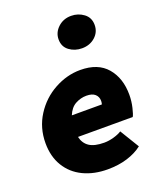

<svg xmlns="http://www.w3.org/2000/svg" viewBox="-159 -969 902 1081"><g transform="rotate(-20 292.0 -428.5)"><path d="M18 -245Q18 -337 65 -410.5Q112 -484 187 -525Q262 -566 342 -566Q448 -566 501.5 -503Q555 -440 555 -341Q555 -302 546 -264.5Q537 -227 530 -216H202Q211 -176 241.5 -155.5Q272 -135 331 -135Q358 -135 388 -143.5Q418 -152 436 -164L506 -49Q469 -20 416 -3.5Q363 13 298 13Q216 13 152.5 -17.5Q89 -48 53.5 -106.5Q18 -165 18 -245ZM287 -769Q287 -810 319 -840Q351 -870 398 -870Q440 -870 473 -845.5Q506 -821 506 -777Q506 -734 474 -705.5Q442 -677 395 -677Q352 -677 319.5 -701Q287 -725 287 -769ZM391 -342Q394 -353 394 -362Q394 -387 377 -402.5Q360 -418 325 -418Q291 -418 259.5 -401Q228 -384 211 -342Z"/></g></svg>

Font: Nebula Sans Black
Style: Regular
Weight: 900
Italic angle: -9°
Designer: Paul D. Hunt for Adobe (as Source Sans)
Foundry: Nebula Entertainment & Broadcasting LLC
Version: Version 1.010